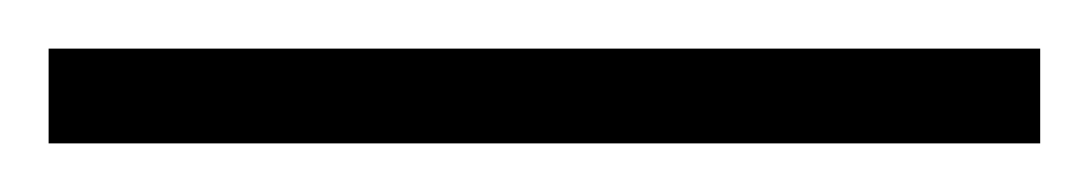

<svg xmlns="http://www.w3.org/2000/svg" viewBox="-20 -734 448 79"><path d="M0 -675H408V-714H0Z"/></svg>

Font: Spartan Light
Style: Regular
Weight: 300
Designer: Matt Bailey, Mirko Velimirovic
Foundry: Matt Bailey
Version: Version 1.003; ttfautohint (v1.8.3)